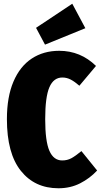

<svg xmlns="http://www.w3.org/2000/svg" viewBox="-20 -988 540 1028"><path d="M494 -635 405 -529Q381 -550 359.5 -561.5Q338 -573 314 -573Q267 -573 244.5 -521Q222 -469 222 -350Q222 -232 244.5 -180.5Q267 -129 313 -129Q340 -129 361.5 -140.5Q383 -152 416 -179L500 -75Q461 -33 409 -6.5Q357 20 293 20Q166 20 91.5 -73.5Q17 -167 17 -350Q17 -469 52 -551Q87 -633 150 -674.5Q213 -716 297 -716Q411 -716 494 -635ZM367 -968 437 -837 221 -749 173 -839Z"/></svg>

Font: Fira Sans Extra Condensed Black
Style: Regular
Weight: 900
Width: 1
Designer: Carrois Corporate & Edenspiekermann AG
Foundry: Carrois Corporate GbR & Edenspiekermann AG
Version: Version 4.203